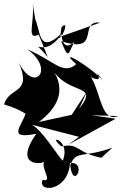

<svg xmlns="http://www.w3.org/2000/svg" viewBox="-44 -853 601 943"><path d="M455 -79 466 -76C327 -100 349 -153 258 -134C180 -196 303 -169 266 -68C268 -37 150 -248 95 -245L344 -181L293 -143L524 -270L406 -287L537 -283C452 -251 454 -391 403 -474C496 -429 380 -559 465 -454C410 -520 229 -628 330 -538C265 -480 217 -559 91 -610C227 -514 126 -391 48 -546C116 -388 1 -429 -24 -340C122 -297 77 -255 112 -346L83 -332C106 -268 -44 -160 134 -196C20 -33 164 -44 176 -61C149 -36 221 46 166 30C135 93 290 93 300 -53C387 -59 315 86 301 -41C327 -117 369 -76 508 -128ZM344 -318 384 -405 308 -289 147 -254C237 -322 277 -403 224 -496C300 -397 417 -432 367 -350ZM253 -684C145 -585 155 -702 129 -759L117 -833C126 -742 84 -652 146 -683L191 -572C91 -693 165 -547 258 -685C266 -584 327 -645 352 -683C284 -623 306 -527 256 -651C459 -585 335 -754 448 -742L241 -669C258 -648 301 -764 258 -719Z"/></svg>

Font: Asimov Silicon
Style: Regular
Weight: 400
Designer: Google
Version: Version 2.000980; 2014